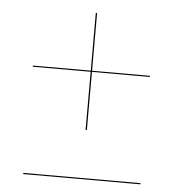

<svg xmlns="http://www.w3.org/2000/svg" viewBox="-46 -634 622 669"><g transform="rotate(5 265.0 -299.0)"><path d="M262.5 -180.5H267V-384H469.5V-388H267V-590H262.5V-388H60V-384H262.5ZM59.5 -12.5V-8.5H469.5V-12.5Z"/></g></svg>

Font: Bodoni* 36pt Fatface
Style: Italic
Weight: 900
Italic angle: -13°
Version: Version 2.3